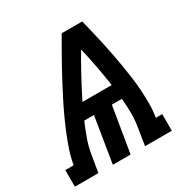

<svg xmlns="http://www.w3.org/2000/svg" viewBox="-209 -873 977 1012"><g transform="rotate(-30 279.5 -367.5)"><path d="M-41 0V-101H10Q17 -143 30.5 -184Q44 -225 60.5 -265.5Q77 -306 95 -345.5Q113 -385 133 -424.5Q153 -464 173.5 -503Q194 -542 215.5 -581Q237 -620 259 -658.5Q281 -697 303 -735H428Q437 -697 446.5 -658.5Q456 -620 464.5 -581Q473 -542 480.5 -503Q488 -464 494.5 -424.5Q501 -385 506.5 -345Q512 -305 514.5 -265Q517 -225 517 -183.5Q517 -142 510 -101H549V0H386L402 -101Q410 -145 409.5 -189Q409 -233 405 -277H344L298 0H190L235 -277H176Q157 -233 141.5 -189.5Q126 -146 119 -101L102 0ZM217 -367H395Q386 -429 374.5 -489.5Q363 -550 349 -610Q314 -551 281 -490Q248 -429 217 -367Z"/></g></svg>

Font: Iosevka Curly Slab ExObl
Style: Bold
Weight: 700
Width: 7
Italic angle: -9°
Monospace: yes
Designer: Belleve Invis
Foundry: Belleve Invis
Version: Version 11.0.0; ttfautohint (v1.8.3)